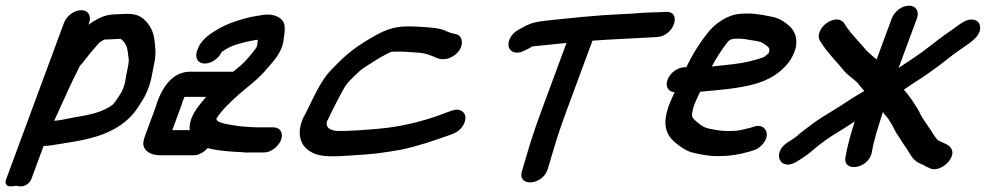

<svg xmlns="http://www.w3.org/2000/svg" viewBox="-30 -545 3492 680"><path d="M161.9 -117.3C169.3 -133.8 180.7 -158.5 195.2 -190.1C209.6 -223.6 242.3 -291.5 252.9 -311.6C267.3 -326.8 284.6 -351.4 292.8 -360.8L313.7 -384.8C322.6 -395.1 319.4 -393.2 335.7 -402.8C341.4 -405.9 338.5 -404.8 368.2 -406C401.5 -407.4 394.7 -409.6 404 -402.1C413.4 -393.5 420 -380.4 422.2 -363.8L426.2 -333C426.2 -327.8 425.1 -317.6 422.9 -307.4C414.6 -271.8 415 -245.9 400.8 -220.3C391.1 -202.2 372.9 -176.8 368.5 -173.7C334.1 -148.5 293.1 -138.9 229.9 -128.6C191.2 -121.4 182.3 -118.4 161.9 -117.3ZM196.6 -464 -8.3 90C-16.1 111.2 -0.7 116 10.1 114.9L27.9 113.1C30.3 113.4 35.3 115 44 115H46.5C57.2 115 75.1 105.1 80.7 90L124.4 -28.1C131.4 -28.4 143.5 -28.8 152.9 -30.4C248.9 -47.3 388.4 -54.9 459.8 -166.6C470.3 -183.3 478.5 -195.3 484.2 -206.7C507 -252 508.7 -287.2 516.3 -320.8C523.9 -357.8 519.5 -378.6 516.9 -403.7C513.9 -432.4 500.5 -457.7 480.9 -475.7C459.6 -494.6 439 -497.9 397.6 -495C365.6 -493.8 345.3 -494.3 311.7 -475.6C302.1 -470.4 293.7 -465.3 283.1 -457.3L285.6 -464C294.5 -488.1 282.9 -509 257.7 -509C232.5 -509 205.5 -488.1 196.6 -464Z M520.3 -163 485.1 -68C482.6 -61.1 480.5 -54.4 478.9 -47.9C469.9 -11 506.8 5 535.2 5H656.2C673.2 5 692.7 -5.7 705.6 -20.6C721.3 -15.5 759.7 -10.4 777.6 -9.1L804.8 -7.1C812.8 -6.4 820.7 -6.1 828.2 -6C835.3 -4.9 842.2 -4.2 853.1 -5H904.8C930.9 -5 957 -27 965.5 -50C974.5 -74.3 962.1 -94 937.8 -94H882.8C871.9 -94 862.1 -94.6 843.3 -95.9L819 -97.9C771.6 -105.5 739.7 -108.2 736.2 -124.4C756.7 -156.9 785.3 -182.9 816 -210.7C845.3 -237.1 882.3 -261 918.6 -305.4C936.4 -325.8 967.3 -358.2 973.4 -397.3C975.4 -411.1 979.7 -433.9 978.3 -450C976.6 -483.9 936.6 -499.4 896.4 -491.4C881.5 -488.4 868.7 -487.5 846.6 -482.1C810.7 -472.8 773.9 -461 739.5 -440.3C722.3 -429.9 684.1 -408.6 670.6 -372L668 -365C659.4 -342 669.3 -320 695.3 -320C718.9 -320 744.3 -337.6 755.4 -361.2C772.8 -373.2 789.2 -382.4 809.9 -388.1L837.9 -395.8C844.8 -397.3 853.6 -399.2 860 -400.5C869.4 -402.1 878.1 -404 883.1 -404.2C880.3 -384.6 882.3 -383.7 876.5 -374.7C866 -358.7 836.3 -324.8 823.3 -313.5C814 -305.6 807.4 -300.7 795.8 -291H649.6C641.4 -291 632.7 -291 624.8 -289.4C566.7 -277.9 539.8 -218.6 526.3 -182C524.1 -176.1 523.9 -172.9 520.3 -163ZM642.1 -84H580.1L609.3 -163C612.5 -171.8 614.7 -178.3 616.9 -186.3C618 -189.3 620.9 -196.5 623.5 -202H700.7C672.6 -170.9 637.1 -128.6 642.1 -84Z M1582.2 -424.8C1570.7 -426.3 1555.9 -432.1 1544.8 -437.3C1520.2 -448.3 1469.2 -448.8 1442.2 -451C1376.8 -453.5 1346.5 -447.8 1281.1 -408.9C1217.7 -371.5 1187.1 -343.7 1145.7 -300.2C1101.4 -256.7 1074 -182.7 1049.6 -138.5C1018.6 -82.2 1031.3 -36.8 1058.8 -15.6C1093 11.3 1130.8 11.2 1208.4 5.9C1291 1.3 1322.5 -3 1388.3 -14.5C1448.8 -26.7 1506.5 -47.1 1557.6 -64.9L1574.1 -71C1605.5 -82.6 1619.9 -112 1618.4 -130.3C1616.9 -148 1599.4 -163.9 1570 -153.1L1553.2 -147.2C1552.8 -147.1 1552.2 -146.9 1551.8 -146.7C1488.5 -121.7 1414.1 -101.2 1337.5 -91.8C1312.6 -88.2 1174.3 -77.4 1154.8 -82.4C1143.6 -84.9 1137.8 -87.8 1134.4 -90.8C1128 -96.5 1123.2 -108.4 1131 -120.9C1131.6 -121.9 1132.5 -123.6 1133.1 -124.9C1143.8 -148.5 1169.1 -197.7 1183.4 -223.8C1200.2 -255.2 1212.5 -262.8 1244.3 -293.9C1258.8 -307 1345 -360.6 1359.2 -362C1394 -363.4 1420.7 -360.6 1456.1 -358.1C1484.9 -354.5 1481.3 -352.9 1505 -345C1511.1 -343 1535.7 -324.6 1570.9 -343.9C1617.8 -369.8 1613.3 -420.7 1582.2 -424.8Z M2284.4 -413.1 2298.9 -414.1C2358.6 -418.2 2386.9 -508.3 2325.4 -502.9L2310.9 -501.9C2301.3 -501.3 2291.4 -501 2281.3 -501C2243.7 -501 2218.7 -496.1 2172.1 -495C2077.6 -490.6 1992.5 -481.3 1903.4 -471.8C1866 -466.9 1851.9 -464.7 1822.6 -448.6L1807.2 -440.1C1778 -425.3 1767 -395.8 1771.8 -378.8C1776.4 -362.7 1796.8 -349.4 1828.2 -366.1L1843.3 -373.7C1864.4 -384.3 1845 -378.9 1880.6 -383.2C1912.1 -386.5 1943.9 -389.8 1976.3 -392.9L1890.2 -160C1853.5 -60.8 1845 -27.8 1822.8 46.8L1818.6 60.8C1801.2 119 1893.8 112.3 1910.6 51.9L1914.1 40.1C1936.7 -35.6 1943.2 -62.9 1979.2 -160L2068.3 -401C2140.1 -406.4 2216.9 -408.9 2284.4 -413.1Z M2491 -309.4C2507.3 -341 2525.3 -367.8 2544.6 -393C2556.3 -408.6 2565.8 -408 2586.9 -408C2594.1 -408 2602.4 -408 2620.3 -404.3C2651.8 -399.4 2661.8 -399.1 2673.7 -391C2692.8 -378.2 2698.4 -375.4 2693.1 -357.5C2680.1 -346.1 2679.4 -344 2668.5 -340.2C2642.7 -331.2 2602.5 -321.4 2568 -317.9C2544.1 -315.6 2516.4 -311.5 2491 -309.4ZM2359 -218.2C2356.7 -213.2 2354.1 -207.3 2350.9 -199.8C2315.3 -122.7 2318.6 -74.6 2363 -38.8C2383.7 -21.5 2402.9 -9.7 2423.2 -4.6C2448.6 1.4 2477.5 8 2512 8C2553.6 8 2590 2.1 2625.3 -8.4L2637 -12.1C2664.9 -19.4 2684.6 -46.5 2685.8 -66.2C2686.9 -84.8 2672.1 -106.7 2640.1 -96.5L2628.8 -92.8C2621 -90.9 2612.5 -88.8 2600.9 -86C2584.3 -81.5 2568.4 -81 2544 -81C2534 -81 2523.8 -81.9 2512.8 -83.7C2473.5 -89.9 2464.5 -91.3 2438.4 -112.9C2417.3 -131.7 2418 -132.1 2425.3 -163.4C2430.3 -179.4 2440.2 -200.8 2449.7 -220.2C2511.6 -225.6 2578.4 -230.6 2637.8 -246C2659.4 -251.5 2690 -262.4 2715.2 -279.5C2733.6 -292.1 2762.9 -316 2777.2 -347.1C2802.4 -395.3 2787.3 -433.8 2766.9 -451.8C2753.7 -463.5 2735.5 -478.1 2709.3 -484.5C2692.1 -488.2 2645.9 -498.3 2617.1 -497C2608.3 -497 2598.8 -496.7 2590.5 -495.9C2546 -492.6 2501.3 -461.5 2474.4 -426.3C2448.4 -392.9 2423.1 -353.9 2400.9 -307H2395.5C2372.5 -307 2343.9 -289 2334.3 -263C2325.5 -239.4 2336.1 -220.6 2359 -218.2Z M3128.5 -480 3074.6 -334.3C3064 -343.4 3048.8 -355.7 3041 -363.6C3016.4 -393.8 2984 -424.2 2964.8 -454.7L2960.3 -461.9C2955.9 -469.8 2945.5 -476 2933.5 -476C2908.9 -476 2881.7 -456.1 2872.6 -431.5C2868.4 -420.2 2867.9 -409.3 2874.9 -399.5L2879.4 -392.3C2902.6 -355.5 2934.4 -325.5 2959.5 -294C2971.7 -278.7 2996 -263.5 3007.3 -251.5C3014.5 -242.7 3021.2 -233.1 3031 -222.7C3015.3 -213.1 2995.9 -202.5 2974.9 -188.5C2948.8 -170.4 2918.6 -153 2887.8 -133.6C2857.3 -115 2843.8 -103.1 2821.4 -86.7C2799.7 -70.8 2791 -60.1 2775.1 -50.5L2760.3 -41.3C2700.4 -3.1 2734.1 64.1 2791.7 27.4L2804.7 19.4C2817.2 11.4 2828.8 3.8 2839.5 -5.4C2867.3 -29.2 2887.2 -44.6 2917.7 -64.6C2943.6 -80.1 2970.8 -97.9 2997.1 -114.7C2983.7 -72.7 2971.2 -28.7 2964.6 10.1C2952.6 67.7 3048.4 53.8 3057.9 -7.1C3065.3 -50.8 3081.5 -99.5 3097.1 -148.7C3101.3 -141 3105.6 -137.1 3113 -128.1C3121.5 -116.6 3122 -113.8 3131.4 -98.8C3138.5 -85.4 3142.7 -75.5 3153.9 -59.9L3167.5 -38.3C3171.8 -31.4 3176.6 -25.4 3179.8 -20.3L3189.9 -4.3C3198 8.5 3208.3 28.1 3234.8 36.6C3244.6 42.4 3255 47.4 3264.2 51.4C3288.5 62 3317.8 42.5 3330.7 25.8C3360.2 -12.5 3329.1 -31 3320.2 -35C3310 -39.8 3295 -46.4 3291.3 -48.6C3284.4 -57 3280.7 -61.3 3276.7 -67.7L3266.6 -83.7C3262.9 -89.5 3259.3 -94.8 3253.4 -103.1C3249.6 -108.9 3232.3 -134 3230.4 -139C3225.6 -151.7 3213.9 -169 3209 -176.7C3197.1 -195.6 3184.4 -212.5 3171.2 -227.3C3192.6 -242.4 3217.1 -258.7 3239.4 -272.5C3239.9 -272.8 3240.8 -273.4 3241.5 -273.9L3266.7 -291.6C3284.2 -303.5 3318.7 -329.8 3330.9 -340C3348.7 -354.8 3380.2 -375.1 3403.7 -392.3C3418.5 -403.1 3433 -416.6 3438.6 -431.5C3447.4 -455.4 3436 -476 3411 -476C3385.9 -476 3362.4 -453.4 3341.8 -439.5C3309.5 -417.6 3288.2 -401 3258 -377.6C3224.6 -350.5 3189.5 -329.8 3152.5 -304.2L3217.5 -480C3226.7 -504.8 3213.9 -525 3189.1 -525C3163.1 -525 3137 -503 3128.5 -480Z"/></svg>

Font: Just Breathe
Style: BdObl7
Weight: 400
Foundry: Cannot Into Space Fonts
Version: Version 0.72